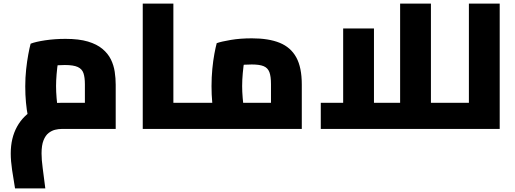

<svg xmlns="http://www.w3.org/2000/svg" viewBox="-20 -720 2876 1072"><path d="M64 332Q55 280 47.5 229Q40 178 40 137Q40 51 75 -12.5Q110 -76 174 -111Q238 -146 323 -146Q338 -146 352.5 -146Q367 -146 388.5 -146Q410 -146 440.5 -146Q471 -146 517 -146L454 -84V-249Q454 -288 446 -311.5Q438 -335 414 -346Q390 -357 342 -357Q307 -357 268.5 -352Q230 -347 208 -338L316 -436Q310 -412 304.5 -377Q299 -342 296 -305.5Q293 -269 293 -240Q293 -208 296 -172.5Q299 -137 303.5 -109Q308 -81 310 -71L146 -26Q142 -41 135.5 -73Q129 -105 125 -147.5Q121 -190 121 -238Q121 -287 126 -333Q131 -379 138 -416.5Q145 -454 151 -476Q179 -487 232.5 -495Q286 -503 346 -503Q421 -503 471 -488Q521 -473 552 -447Q583 -421 599 -388.5Q615 -356 620.5 -319.5Q626 -283 626 -247V0Q580 0 533 0Q486 0 443 0Q400 0 368.5 0Q337 0 323 0Q307 0 288 4.5Q269 9 251.5 22.5Q234 36 223 63.5Q212 91 212 137Q212 172 218.5 219.5Q225 267 233 332Z M948 0V-146H1057V0ZM777 0V-700H948V0ZM1057 0V-146Q1062 -146 1066 -141Q1070 -136 1072 -126.5Q1074 -117 1075.5 -103.5Q1077 -90 1077 -73Q1077 -56 1075.5 -42.5Q1074 -29 1072 -19.5Q1070 -10 1066 -5Q1062 0 1057 0Z M1056 0V-146H1556L1493 -87V-250Q1493 -294 1484 -317.5Q1475 -341 1452 -350.5Q1429 -360 1386 -360Q1346 -360 1308 -355Q1270 -350 1248 -341L1356 -440Q1350 -418 1344.5 -384Q1339 -350 1335.5 -312Q1332 -274 1332 -239Q1332 -209 1335 -173Q1338 -137 1342.5 -109Q1347 -81 1349 -71L1186 -26Q1181 -41 1175 -73Q1169 -105 1165 -148Q1161 -191 1161 -239Q1161 -289 1165.5 -335.5Q1170 -382 1177 -419.5Q1184 -457 1190 -479Q1215 -488 1268 -497Q1321 -506 1386 -506Q1480 -506 1541.5 -481Q1603 -456 1634 -400Q1665 -344 1665 -248V0ZM1057 0Q1052 0 1048 -5Q1044 -10 1042 -19.5Q1040 -29 1038.5 -42.5Q1037 -56 1037 -73Q1037 -96 1039 -112Q1041 -128 1045.5 -137Q1050 -146 1057 -146Z M2386 0V-146H2490V0ZM1771 0V-146H2292L2214 -67V-700H2386V0ZM1896 -146V-561H2068V-146ZM2490 0V-146Q2495 -146 2498.5 -141Q2502 -136 2504.5 -126.5Q2507 -117 2508.5 -103.5Q2510 -90 2510 -73Q2510 -56 2508.5 -42.5Q2507 -29 2504.5 -19.5Q2502 -10 2498.5 -5Q2495 0 2490 0Z M2598 0V-700H2770V0ZM2490 0V-146H2598V0ZM2490 0Q2485 0 2481 -5Q2477 -10 2475 -19.5Q2473 -29 2471.5 -42.5Q2470 -56 2470 -73Q2470 -96 2472 -112Q2474 -128 2478.5 -137Q2483 -146 2490 -146Z"/></svg>

Font: Cairo Play Black
Style: Regular
Weight: 900
Version: Version 3.119